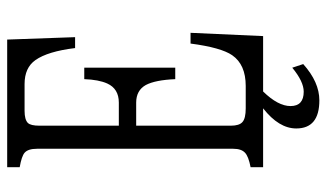

<svg xmlns="http://www.w3.org/2000/svg" viewBox="-209 -591 918 540"><g transform="rotate(-90 250.0 -321.0)"><path d="M49.8 -759.8H408.7L415.5 -568.8H384.8Q375.5 -645.5 351.1 -680.2Q329.6 -710.9 283.7 -710.9H208.5Q183.6 -710.9 174.3 -701.7Q166.5 -693.8 166.5 -668.9V-445.8H231.4Q270.5 -445.8 285.2 -478.5Q295.9 -502.4 297.4 -543H329.6V-287.1H297.4Q294.9 -343.8 280.8 -370.1Q265.6 -397 231.4 -397H166.5V-130.9Q166.5 -106.9 176.8 -98.1Q187 -88.9 215.3 -88.9H278.3Q338.4 -88.9 364.7 -127Q386.2 -158.2 397.5 -244.1H427.7L418.5 -40H262.7Q221.7 2 221.7 37.1Q221.7 74.2 262.2 74.2Q290.5 74.2 329.6 42L339.8 72.8Q289.1 118.2 237.8 118.2Q158.7 118.2 158.7 53.2Q158.7 4.4 215.3 -40H49.8V-75.2Q80.1 -81.1 90.3 -90.8Q101.6 -101.1 101.6 -124V-675.8Q101.6 -701.2 90.3 -710.9Q80.6 -719.2 49.8 -724.6Z"/></g></svg>

Font: BIZ UDMincho
Style: Regular
Weight: 400
Monospace: yes
Designer: TypeBank Co., Ltd.
Foundry: Morisawa Inc.
Version: Version 1.06